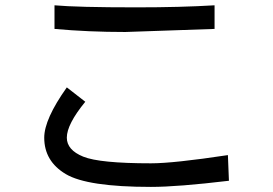

<svg xmlns="http://www.w3.org/2000/svg" viewBox="-20 -696 1040 731"><path d="M796.9 -585.9 457 -574.2Q316.4 -574.2 187.5 -585.9V-675.8Q273.4 -668 500 -668Q668 -668 796.9 -675.8ZM851.6 -7.8Q656.2 15.6 554.7 15.6Q312.5 15.6 230.5 -33.2Q148.4 -82 148.4 -171.9Q148.4 -242.2 234.4 -363.3L304.7 -308.6Q234.4 -222.7 234.4 -171.9Q234.4 -125 296.9 -99.6Q359.4 -74.2 554.7 -74.2Q640.6 -74.2 847.7 -105.5Z"/></svg>

Font: Droid Sans Fallback
Style: Regular
Weight: 400
Designer: Steve Matteson
Foundry: Ascender Corporation
Version: 3.00 (Khmer version)